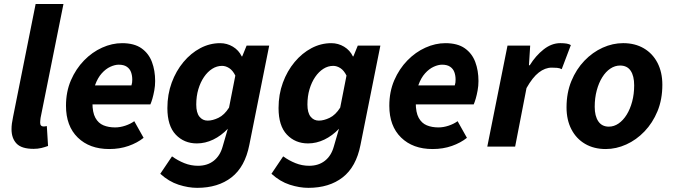

<svg xmlns="http://www.w3.org/2000/svg" viewBox="-20 -720 3304 943"><path d="M145.2 11.1Q85.9 11.1 61.3 -14.9Q36.6 -40.8 36.6 -85.7Q36.6 -98.9 38.4 -113.2Q40.2 -127.4 44.2 -146.2L155 -700.4H291.7L179.3 -141.1Q178.3 -132.5 177.8 -127.8Q177.3 -123.1 177.3 -117.5Q177.3 -98.8 194.4 -98.8Q197.4 -98.8 200.7 -99.3Q204 -99.8 210 -100.8L216 -3.1Q201.3 2.4 183.5 6.8Q165.6 11.1 145.2 11.1Z M516.6 12Q419.7 12 361.9 -44.5Q304.1 -100.9 304.1 -200.5Q304.1 -269.5 328.4 -325.8Q352.8 -382 392.7 -423Q432.6 -464 481.5 -486Q530.4 -508 579.5 -508Q639.2 -508 674.8 -482.9Q710.4 -457.8 726.2 -415.7Q742 -373.6 742 -322Q742 -298.3 737.8 -275.7Q733.7 -253.2 728.4 -235Q723 -216.9 718.6 -207.3H405.6L416.3 -300.7H625.6Q628 -308.4 628.8 -314.6Q629.6 -320.8 629.6 -329.1Q629.6 -349.2 623.5 -365.8Q617.4 -382.4 602.7 -392.3Q588 -402.3 563 -402.3Q544.4 -402.3 522 -392.1Q499.6 -381.9 479.7 -359.8Q459.7 -337.6 446.9 -301.9Q434 -266.2 434 -215.1Q434 -167.5 448.5 -141.2Q463 -114.9 488.1 -104.5Q513.2 -94.2 545.3 -94.2Q569.8 -94.2 595.6 -102.8Q621.3 -111.5 639.5 -124.8L685.3 -43.1Q654.8 -18.6 611.5 -3.3Q568.3 12 516.6 12Z M948.4 202.6Q905 202.6 857.1 187.2Q809.1 171.7 767.2 133.5L824.8 48Q853 68.3 885.3 81.3Q917.6 94.2 952.4 94.2Q998.6 94.2 1029.8 69.6Q1060.9 45.1 1073.4 0.2L1098.9 -87.6Q1066.2 -53.2 1027.1 -34.4Q988 -15.6 946.8 -15.6Q884.2 -15.6 843.1 -58.8Q802.1 -102 802.1 -189.2Q802.1 -256.2 823.3 -313.9Q844.5 -371.6 881 -415.3Q917.5 -459 963.8 -483.5Q1010.1 -508 1061.2 -508Q1095 -508 1123.9 -490.7Q1152.8 -473.3 1167.2 -443H1169.6L1191.2 -496H1302.2L1204.5 -8.1Q1183.4 99.5 1117.2 151Q1051 202.6 948.4 202.6ZM999.8 -127.6Q1024.3 -127.6 1053.1 -141.4Q1082 -155.3 1104.9 -191.5L1135.8 -348.8Q1123.2 -374.1 1105.9 -385.3Q1088.5 -396.5 1070.6 -396.5Q1045 -396.5 1022.3 -382.1Q999.6 -367.7 982 -341.9Q964.4 -316.1 954.1 -281.6Q943.9 -247.2 943.9 -206.5Q943.9 -166.5 959.5 -147Q975 -127.6 999.8 -127.6Z M1494.4 202.6Q1451 202.6 1403.1 187.2Q1355.1 171.7 1313.2 133.5L1370.8 48Q1399 68.3 1431.3 81.3Q1463.6 94.2 1498.4 94.2Q1544.6 94.2 1575.8 69.6Q1606.9 45.1 1619.4 0.2L1644.9 -87.6Q1612.2 -53.2 1573.1 -34.4Q1534 -15.6 1492.8 -15.6Q1430.2 -15.6 1389.1 -58.8Q1348.1 -102 1348.1 -189.2Q1348.1 -256.2 1369.3 -313.9Q1390.5 -371.6 1427 -415.3Q1463.5 -459 1509.8 -483.5Q1556.1 -508 1607.2 -508Q1641 -508 1669.9 -490.7Q1698.8 -473.3 1713.2 -443H1715.6L1737.2 -496H1848.2L1750.5 -8.1Q1729.4 99.5 1663.2 151Q1597 202.6 1494.4 202.6ZM1545.8 -127.6Q1570.3 -127.6 1599.1 -141.4Q1628 -155.3 1650.9 -191.5L1681.8 -348.8Q1669.2 -374.1 1651.9 -385.3Q1634.5 -396.5 1616.6 -396.5Q1591 -396.5 1568.3 -382.1Q1545.6 -367.7 1528 -341.9Q1510.4 -316.1 1500.1 -281.6Q1489.9 -247.2 1489.9 -206.5Q1489.9 -166.5 1505.5 -147Q1521 -127.6 1545.8 -127.6Z M2104.6 12Q2007.7 12 1949.9 -44.5Q1892.1 -100.9 1892.1 -200.5Q1892.1 -269.5 1916.4 -325.8Q1940.8 -382 1980.7 -423Q2020.6 -464 2069.5 -486Q2118.4 -508 2167.5 -508Q2227.2 -508 2262.8 -482.9Q2298.4 -457.8 2314.2 -415.7Q2330 -373.6 2330 -322Q2330 -298.3 2325.8 -275.7Q2321.7 -253.2 2316.4 -235Q2311 -216.9 2306.6 -207.3H1993.6L2004.3 -300.7H2213.6Q2216 -308.4 2216.8 -314.6Q2217.6 -320.8 2217.6 -329.1Q2217.6 -349.2 2211.5 -365.8Q2205.4 -382.4 2190.7 -392.3Q2176 -402.3 2151 -402.3Q2132.4 -402.3 2110 -392.1Q2087.6 -381.9 2067.7 -359.8Q2047.7 -337.6 2034.9 -301.9Q2022 -266.2 2022 -215.1Q2022 -167.5 2036.5 -141.2Q2051 -114.9 2076.1 -104.5Q2101.2 -94.2 2133.3 -94.2Q2157.8 -94.2 2183.6 -102.8Q2209.3 -111.5 2227.5 -124.8L2273.3 -43.1Q2242.8 -18.6 2199.5 -3.3Q2156.3 12 2104.6 12Z M2373.3 0 2472.6 -496.1H2584L2577.9 -399.5H2581.9Q2611 -446.5 2650.1 -477.3Q2689.2 -508.1 2731.9 -508.1Q2750.7 -508.1 2763.5 -505.8Q2776.2 -503.5 2783.7 -498.5L2738.8 -380.2Q2729.5 -385.7 2715.7 -386.8Q2702 -387.8 2689.6 -387.8Q2657.2 -387.8 2626.4 -364Q2595.6 -340.2 2565.9 -287.4L2510.1 0Z M2955.1 12Q2897.1 12 2853.7 -13.3Q2810.4 -38.6 2786.5 -84.7Q2762.5 -130.8 2762.5 -192.5Q2762.5 -264.4 2786.4 -322.2Q2810.3 -380.1 2850.3 -421.7Q2890.4 -463.4 2939.9 -485.8Q2989.4 -508.1 3040.5 -508.1Q3098.6 -508.1 3141.9 -482.8Q3185.3 -457.5 3209.2 -411.4Q3233.1 -365.3 3233.1 -303.6Q3233.1 -231.7 3209.3 -173.9Q3185.4 -116.1 3145.3 -74.4Q3105.3 -32.7 3055.8 -10.4Q3006.2 12 2955.1 12ZM2970.3 -98Q2995.7 -98 3018.2 -113.5Q3040.7 -129 3057.8 -156.5Q3074.9 -184 3084.8 -221Q3094.7 -258 3094.7 -300.9Q3094.7 -346.9 3077.5 -372.5Q3060.3 -398.1 3025.4 -398.1Q3000.2 -398.1 2977.6 -383Q2955 -367.9 2937.9 -340.4Q2920.8 -313 2910.9 -276Q2900.9 -239 2900.9 -195.2Q2900.9 -150.3 2918.5 -124.2Q2936.1 -98 2970.3 -98Z"/></svg>

Font: Source Sans 3 VF
Style: Italic
Weight: 200
Italic angle: -11°
Designer: Paul D. Hunt
Foundry: Adobe Systems Incorporated
Version: Version 3.042;hotconv 1.0.118;makeotfexe 2.5.65603